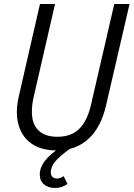

<svg xmlns="http://www.w3.org/2000/svg" viewBox="-20 -740 665 956"><path d="M261 9Q186 9 137.5 -24.5Q89 -58 72 -119.5Q55 -181 74 -262L179 -720H254L146 -250Q134 -193 141.5 -150.5Q149 -108 180 -83.5Q211 -59 267 -59Q335 -59 375 -99Q415 -139 433 -218L549 -720H625L508 -215Q483 -106 420.5 -48.5Q358 9 261 9ZM255 196Q220 196 199 178Q178 160 178 129Q178 83 224 38.5Q270 -6 342 -39L359 -20Q302 17 267.5 50.5Q233 84 233 118Q233 134 242 141.5Q251 149 264 149Q280 149 297 137L316 176Q301 186 286.5 191Q272 196 255 196Z"/></svg>

Font: Instrument Sans SemiCondensed
Style: Italic
Weight: 400
Width: 4
Italic angle: -13°
Designer: Rodrigo Fuenzalida
Foundry: fragTYPE
Version: Version 1.000;gftools[0.9.28]